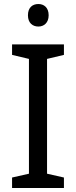

<svg xmlns="http://www.w3.org/2000/svg" viewBox="-20 -935 379 955"><path d="M171 -915C142 -915 119 -898 119 -859C119 -821 142 -803 171 -803C198 -803 222 -821 222 -859C222 -898 198 -915 171 -915ZM298 0V-52L214 -71V-642L298 -662V-714H40V-662L124 -642V-71L40 -52V0Z"/></svg>

Font: Noto Sans Osage
Style: Regular
Weight: 400
Designer: Monotype Design Team
Foundry: Monotype Imaging Inc.
Version: Version 2.002